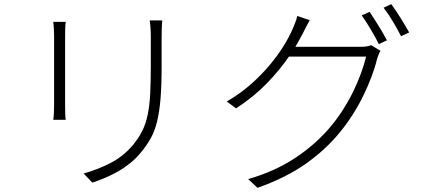

<svg xmlns="http://www.w3.org/2000/svg" viewBox="-20 -846 2040 923"><path d="M296 -741Q294 -728 293.5 -707Q293 -686 293 -672V-340Q293 -320 293.5 -300.5Q294 -281 296 -270H236Q238 -281 239 -300Q240 -319 240 -340V-672Q240 -685 239 -706.5Q238 -728 236 -741ZM760 -748Q757 -715 757 -670V-529Q757 -433 751.5 -369Q746 -305 734.5 -259.5Q723 -214 704.5 -181Q686 -148 659 -115Q635 -85 605.5 -61.5Q576 -38 545 -20.5Q514 -3 482.5 10Q451 23 424 32L382 -12Q448 -30 510.5 -62Q573 -94 620 -150Q647 -183 664 -217Q681 -251 690 -294.5Q699 -338 702 -395Q705 -452 705 -530V-670Q705 -692 703.5 -711.5Q702 -731 700 -748Z M1712 -621Q1748 -621 1764 -629L1809 -602Q1804 -594 1799 -581Q1794 -568 1792 -560Q1782 -519 1765 -474.5Q1748 -430 1725.5 -384Q1703 -338 1674.5 -293.5Q1646 -249 1613 -209Q1547 -128 1452.5 -60.5Q1358 7 1218 57L1173 15Q1302 -22 1401 -88Q1500 -154 1570 -238Q1601 -275 1628.5 -318Q1656 -361 1677.5 -405Q1699 -449 1715 -492.5Q1731 -536 1740 -574H1369Q1326 -511 1264 -446.5Q1202 -382 1115 -325L1070 -358Q1134 -395 1186 -441Q1238 -487 1277.5 -534.5Q1317 -582 1344 -626Q1371 -670 1386 -705Q1391 -716 1398.5 -735Q1406 -754 1409 -769L1469 -749Q1460 -733 1451 -715.5Q1442 -698 1435 -684Q1427 -669 1418.5 -653.5Q1410 -638 1400 -621ZM1757 -789Q1766 -775 1777 -758Q1788 -741 1799.5 -722.5Q1811 -704 1821.5 -686Q1832 -668 1840 -652L1801 -634Q1794 -649 1784 -667Q1774 -685 1763 -703.5Q1752 -722 1740.5 -740Q1729 -758 1719 -772ZM1861 -826Q1871 -812 1883 -794.5Q1895 -777 1906.5 -758.5Q1918 -740 1928.5 -722Q1939 -704 1947 -690L1908 -672Q1891 -705 1868.5 -743Q1846 -781 1824 -809Z"/></svg>

Font: SpoqaHanSansJP-Light
Style: Regular
Weight: 300
Designer: [Source Han Sans]
Ryoko NISHIZUKA  (kana & ideographs); Paul D. Hunt (Latin, Greek & Cyrillic); Wenlong ZHANG  (bopomofo
Foundry: Spoqa (http://bi.spoqa.com)
Version: Version 1.002.20150607